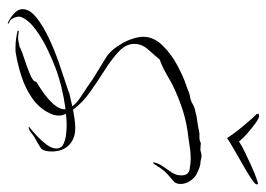

<svg xmlns="http://www.w3.org/2000/svg" viewBox="-120 -542 713 514"><g transform="rotate(90 237.0 -285.5)"><path d="M291 -622Q297 -622 309.5 -613Q322 -604 335.5 -592.5Q349 -581 358 -570Q359 -567 362 -570Q371 -576 388.5 -584.5Q406 -593 425 -601.5Q444 -610 458 -615Q472 -620 473 -619Q475 -618 474 -616Q473 -614 473 -613Q472 -610 457 -600Q442 -590 420.5 -578Q399 -566 379.5 -554.5Q360 -543 351 -537Q349 -537 349 -538Q341 -551 327 -568.5Q313 -586 296 -605Q292 -609 288.5 -612.5Q285 -616 285 -619Q285 -622 291 -622ZM43 51Q32 47 18.5 35.5Q5 24 5 11Q5 -8 27.5 -26Q50 -44 83 -59.5Q116 -75 149.5 -86.5Q183 -98 206 -105.5Q229 -113 230 -114Q239 -116 247.5 -118Q256 -120 265 -122Q257 -133 244.5 -141.5Q232 -150 223 -156Q213 -162 203.5 -169Q194 -176 184 -182Q156 -199 135 -212Q114 -225 97 -255Q90 -266 84.5 -282.5Q79 -299 79 -312Q79 -340 102 -363.5Q125 -387 156 -403.5Q187 -420 209 -427Q218 -430 226 -433.5Q234 -437 244 -438Q252 -440 260.5 -445Q269 -450 277 -451Q291 -455 304 -456.5Q317 -458 330 -461Q338 -463 346.5 -462.5Q355 -462 361 -465L363 -466H364Q368 -466 372 -465.5Q376 -465 380 -465Q384 -465 388.5 -466.5Q393 -468 397 -468Q402 -468 407.5 -466.5Q413 -465 418 -465Q423 -465 431.5 -461.5Q440 -458 444 -456Q456 -451 464.5 -438Q473 -425 473 -412Q473 -399 465 -392.5Q457 -386 448 -378Q439 -370 432 -360Q425 -350 418 -339H415Q417 -352 425.5 -364Q434 -376 442 -388Q450 -400 450 -414Q450 -433 434.5 -436Q419 -439 405 -439Q391 -439 377.5 -437Q364 -435 350 -433Q311 -429 276.5 -418Q242 -407 207 -390Q194 -383 179.5 -374.5Q165 -366 153 -361Q146 -358 140 -356Q128 -342 113 -325Q98 -308 98 -288Q98 -266 118 -247Q138 -228 168 -209Q198 -190 227 -169.5Q256 -149 274 -124Q286 -126 298.5 -128Q311 -130 323 -130Q352 -130 369 -113Q386 -96 386 -67Q386 -44 376.5 -37.5Q367 -31 350 -22Q343 -18 336 -12Q329 -6 321 -5V-6H320V-7H321Q331 -15 344 -27Q357 -39 367.5 -53Q378 -67 378 -79Q378 -93 366 -98.5Q354 -104 339 -105.5Q324 -107 315 -107Q308 -107 300.5 -106.5Q293 -106 285 -105Q286 -104 286 -103Q286 -102 287 -101Q290 -94 290 -86Q290 -74 283 -60Q269 -32 242.5 -14Q216 4 185 14Q154 24 124 29Q120 30 116 30Q112 30 108 30Q85 30 62 24L64 21Q69 22 73.5 22.5Q78 23 82 23Q87 23 94 21.5Q101 20 106 19Q114 14 136 7Q158 0 177.5 -8Q197 -16 199 -23Q199 -26 200 -26Q212 -33 229 -45Q246 -57 259.5 -72Q273 -87 273 -102V-104Q213 -96 162 -77Q143 -70 113.5 -56Q84 -42 59 -23.5Q34 -5 26 15Q26 16 25.5 17.5Q25 19 25 21Q25 28 30 37.5Q35 47 43 47Z"/></g></svg>

Font: Qwitcher Grypen
Style: Regular
Weight: 400
Designer: Robert E. Leuschke
Foundry: Robert E. Leuschke
Version: Version 1.100; ttfautohint (v1.8.3)